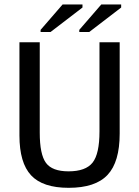

<svg xmlns="http://www.w3.org/2000/svg" viewBox="-20 -853 640 882"><path d="M529.8 -239.3Q529.8 -108.9 474.1 -49.6Q418.5 9.8 295.4 9.8Q176.3 9.8 122.8 -47.6Q69.3 -105 69.3 -230.5V-658.7H162.6V-243.2Q162.6 -143.6 191.2 -104.7Q219.7 -65.9 294.9 -65.9Q373.5 -65.9 405.3 -106Q437 -146 437 -249.5V-658.7H529.8ZM344.2 -706.1V-715.8L445.3 -832.5H536.6V-818.4L390.1 -706.1ZM166.5 -706.1V-715.8L267.6 -832.5H358.9V-818.4L212.4 -706.1Z"/></svg>

Font: Cousine
Style: Regular
Weight: 400
Monospace: yes
Designer: Steve Matteson
Foundry: Ascender Corporation
Version: Version 1.20